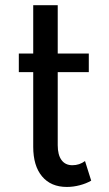

<svg xmlns="http://www.w3.org/2000/svg" viewBox="-20 -724 430 760"><path d="M244.5 16Q181.5 16 146.5 -25.8Q111.5 -67.5 111.5 -143V-438.5H54.5V-512H111.5V-703.5H208.5V-512H331.5V-438.5H208.5V-149Q208.5 -111 223.5 -90.5Q238.5 -70 266.5 -70Q294.5 -70 316.5 -86.5L341 -9Q321.5 2.5 295.8 9.2Q270 16 244.5 16Z"/></svg>

Font: Spartan Thin Medium
Style: Regular
Weight: 500
Version: Version 1.004